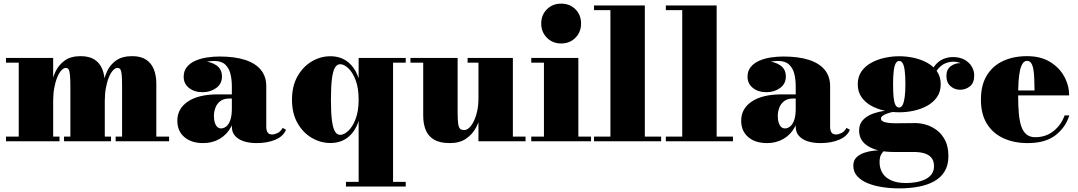

<svg xmlns="http://www.w3.org/2000/svg" viewBox="-20 -780 5952 1060"><path d="M273.5 -460V-26H308.5V0H13V-26H83.5V-434H13V-460ZM558.5 -319.5V-26H593V0H333.5V-26H368.5V-302.5Q368.5 -344.5 366.2 -366.5Q364 -388.5 358.8 -396.8Q353.5 -405 343.5 -405Q331 -405 318.5 -391.2Q306 -377.5 295.8 -352.5Q285.5 -327.5 279.5 -294.2Q273.5 -261 273.5 -222.5H255.5Q255.5 -261 262 -304Q268.5 -347 286.5 -384.8Q304.5 -422.5 338 -446.2Q371.5 -470 425 -470Q473.5 -470 502.8 -450.5Q532 -431 545.2 -397Q558.5 -363 558.5 -319.5ZM843 -319.5V-26H913.5V0H618.5V-26H654V-302.5Q654 -344.5 652 -366.5Q650 -388.5 644.5 -396.8Q639 -405 628.5 -405Q616 -405 603.5 -391.2Q591 -377.5 580.8 -352.5Q570.5 -327.5 564.5 -294.2Q558.5 -261 558.5 -222.5H542Q542 -261 547.8 -304Q553.5 -347 570.5 -384.8Q587.5 -422.5 621 -446.2Q654.5 -470 709.5 -470Q757.5 -470 786.8 -450.5Q816 -431 829.5 -397Q843 -363 843 -319.5Z M1397 10Q1356 10 1325.2 -0.2Q1294.5 -10.5 1277.2 -30.5Q1260 -50.5 1260 -80V-304.5Q1260 -340.5 1252.2 -372.2Q1244.5 -404 1223.2 -423.8Q1202 -443.5 1162 -443.5Q1143.5 -443.5 1120.2 -439Q1097 -434.5 1075.8 -424.5Q1054.5 -414.5 1040.8 -397.8Q1027 -381 1027 -356H995Q995 -393 1025.5 -417Q1056 -441 1098.5 -441Q1142.5 -441 1174 -419.8Q1205.5 -398.5 1205.5 -358Q1205.5 -317 1173.5 -294Q1141.5 -271 1098.5 -271Q1053 -271 1023.5 -294.5Q994 -318 994 -356Q994 -388.5 1011.8 -410.2Q1029.5 -432 1058.8 -444.8Q1088 -457.5 1123 -462.8Q1158 -468 1192 -468Q1276 -468 1333.5 -449.2Q1391 -430.5 1420.5 -394Q1450 -357.5 1450 -304.5V-79Q1450 -61.5 1457 -49.5Q1464 -37.5 1483.5 -37.5Q1495 -37.5 1512.2 -45.5Q1529.5 -53.5 1540.5 -74L1559 -63.5Q1544 -27 1499.8 -8.5Q1455.5 10 1397 10ZM1101.5 10Q1036.5 10 997.8 -23.2Q959 -56.5 959 -113.5Q959 -180.5 1017.8 -219.8Q1076.5 -259 1183 -259H1306.5V-236H1245.5Q1214 -236 1195.5 -221.2Q1177 -206.5 1169 -184.5Q1161 -162.5 1161 -140Q1161 -117.5 1166 -102.2Q1171 -87 1179.8 -79Q1188.5 -71 1201 -71Q1215 -71 1228.8 -81.5Q1242.5 -92 1251.2 -116Q1260 -140 1260 -180.5H1278Q1278 -121.5 1255.2 -79Q1232.5 -36.5 1192.5 -13.2Q1152.5 10 1101.5 10Z M1890 250V224H1960V-112Q1940.5 -53 1900.8 -21.8Q1861 9.5 1804 9.5Q1749.5 9.5 1701 -19Q1652.5 -47.5 1622.2 -101Q1592 -154.5 1592 -229.5Q1592 -304.5 1622.2 -358.2Q1652.5 -412 1701 -440.8Q1749.5 -469.5 1804 -469.5Q1860.5 -469.5 1900.5 -438Q1940.5 -406.5 1960 -347.5V-460H2220V-434H2150V224H2220V250ZM1858 -35.5Q1879 -35.5 1902.8 -57.5Q1926.5 -79.5 1943.2 -123Q1960 -166.5 1960 -229.5Q1960 -294.5 1943.2 -338Q1926.5 -381.5 1902.8 -403.5Q1879 -425.5 1858 -425.5Q1841 -425.5 1829.8 -407.5Q1818.5 -389.5 1812.8 -346.8Q1807 -304 1807 -229.5Q1807 -155.5 1812.8 -113.2Q1818.5 -71 1829.8 -53.2Q1841 -35.5 1858 -35.5Z M2463.5 10Q2407.5 10 2375.2 -9.8Q2343 -29.5 2329.8 -63.5Q2316.5 -97.5 2316.5 -141V-434H2246V-460H2506.5V-157.5Q2506.5 -115.5 2509.8 -95.2Q2513 -75 2520.8 -68.5Q2528.5 -62 2542.5 -62Q2557 -62 2571 -75.2Q2585 -88.5 2596.5 -112.5Q2608 -136.5 2614.8 -168.5Q2621.5 -200.5 2621.5 -237.5H2645Q2645 -199.5 2636.5 -156.2Q2628 -113 2607.8 -75.2Q2587.5 -37.5 2552.2 -13.8Q2517 10 2463.5 10ZM2621.5 0V-434H2561.5V-460H2811.5V-26H2881.5V0Z M3078 -540Q3031 -540 2999.5 -571.5Q2968 -603 2968 -650Q2968 -697.5 2999.5 -728.8Q3031 -760 3078 -760Q3125.5 -760 3156.8 -728.8Q3188 -697.5 3188 -650Q3188 -603 3156.8 -571.5Q3125.5 -540 3078 -540ZM3173 -460V-26H3243V0H2913V-26H2983V-434H2913V-460Z M3540 -750V-26H3630V0H3259.5V-26H3350V-724H3259.5V-750Z M3936.5 -750V-26H4026.5V0H3656V-26H3746.5V-724H3656V-750Z M4510 10Q4469 10 4438.2 -0.2Q4407.5 -10.5 4390.2 -30.5Q4373 -50.5 4373 -80V-304.5Q4373 -340.5 4365.2 -372.2Q4357.5 -404 4336.2 -423.8Q4315 -443.5 4275 -443.5Q4256.5 -443.5 4233.2 -439Q4210 -434.5 4188.8 -424.5Q4167.5 -414.5 4153.8 -397.8Q4140 -381 4140 -356H4108Q4108 -393 4138.5 -417Q4169 -441 4211.5 -441Q4255.5 -441 4287 -419.8Q4318.5 -398.5 4318.5 -358Q4318.5 -317 4286.5 -294Q4254.5 -271 4211.5 -271Q4166 -271 4136.5 -294.5Q4107 -318 4107 -356Q4107 -388.5 4124.8 -410.2Q4142.5 -432 4171.8 -444.8Q4201 -457.5 4236 -462.8Q4271 -468 4305 -468Q4389 -468 4446.5 -449.2Q4504 -430.5 4533.5 -394Q4563 -357.5 4563 -304.5V-79Q4563 -61.5 4570 -49.5Q4577 -37.5 4596.5 -37.5Q4608 -37.5 4625.2 -45.5Q4642.5 -53.5 4653.5 -74L4672 -63.5Q4657 -27 4612.8 -8.5Q4568.5 10 4510 10ZM4214.5 10Q4149.5 10 4110.8 -23.2Q4072 -56.5 4072 -113.5Q4072 -180.5 4130.8 -219.8Q4189.5 -259 4296 -259H4419.5V-236H4358.5Q4327 -236 4308.5 -221.2Q4290 -206.5 4282 -184.5Q4274 -162.5 4274 -140Q4274 -117.5 4279 -102.2Q4284 -87 4292.8 -79Q4301.5 -71 4314 -71Q4328 -71 4341.8 -81.5Q4355.5 -92 4364.2 -116Q4373 -140 4373 -180.5H4391Q4391 -121.5 4368.2 -79Q4345.5 -36.5 4305.5 -13.2Q4265.5 10 4214.5 10Z M4944.5 260Q4897.5 260 4852.5 253.2Q4807.5 246.5 4771 231.8Q4734.5 217 4712.8 193Q4691 169 4691 134.5Q4691 106 4708.2 89Q4725.5 72 4751 63.5Q4776.5 55 4802 52.2Q4827.5 49.5 4844.5 49.5H4864.5Q4853.5 57.5 4844.8 72.5Q4836 87.5 4836 115.5Q4836 149.5 4852 175.5Q4868 201.5 4900.8 216Q4933.5 230.5 4982.5 230.5Q5010.5 230.5 5037.5 225.8Q5064.5 221 5087 210.5Q5109.5 200 5123 182Q5136.5 164 5136.5 138Q5136.5 108 5122 90.8Q5107.5 73.5 5082.2 66.2Q5057 59 5024.5 59Q5014 59 4991.5 59Q4969 59 4946.5 59Q4924 59 4913 59Q4827 59 4775 28.5Q4723 -2 4723 -59.5Q4723 -95 4743.8 -117.2Q4764.5 -139.5 4797.8 -151.8Q4831 -164 4869.2 -168.8Q4907.5 -173.5 4943 -173.5L4941.5 -165.5Q4929 -165.5 4912.5 -162.5Q4896 -159.5 4880 -154Q4864 -148.5 4853.8 -141.2Q4843.5 -134 4843.5 -126Q4843.5 -111.5 4865.2 -105.5Q4887 -99.5 4928 -99.5Q4945.5 -99.5 4964.5 -99.8Q4983.5 -100 5002 -100.2Q5020.5 -100.5 5034.5 -100.5Q5062.5 -100.5 5094 -91Q5125.5 -81.5 5153.2 -60.2Q5181 -39 5198.5 -4Q5216 31 5216 82Q5216 132 5195.2 166.2Q5174.5 200.5 5137.2 221Q5100 241.5 5050.8 250.8Q5001.5 260 4944.5 260ZM4944.5 -160Q4905 -160 4864.5 -168.8Q4824 -177.5 4790.2 -196Q4756.5 -214.5 4736 -244Q4715.5 -273.5 4715.5 -315Q4715.5 -356.5 4736 -385.8Q4756.5 -415 4790.2 -433.5Q4824 -452 4864.5 -460.8Q4905 -469.5 4944.5 -469.5Q4984.5 -469.5 5024.8 -460.8Q5065 -452 5098.8 -433.5Q5132.5 -415 5153 -385.8Q5173.5 -356.5 5173.5 -315Q5173.5 -273.5 5153 -244Q5132.5 -214.5 5098.8 -196Q5065 -177.5 5024.8 -168.8Q4984.5 -160 4944.5 -160ZM4944.5 -186.5Q4956.5 -186.5 4964 -202.2Q4971.5 -218 4975 -246.8Q4978.5 -275.5 4978.5 -315Q4978.5 -359.5 4975 -388Q4971.5 -416.5 4964 -430Q4956.5 -443.5 4944.5 -443.5Q4932.5 -443.5 4925 -430Q4917.5 -416.5 4914 -388Q4910.5 -359.5 4910.5 -315Q4910.5 -275.5 4913 -246.8Q4915.5 -218 4922.8 -202.2Q4930 -186.5 4944.5 -186.5ZM5280.5 -284.5Q5250.5 -284.5 5227.8 -304.2Q5205 -324 5205 -360Q5205 -396.5 5228.2 -414Q5251.5 -431.5 5280.5 -431.5Q5306.5 -431.5 5332 -414Q5357.5 -396.5 5357.5 -364.5H5331.5Q5331.5 -397 5305.8 -418.2Q5280 -439.5 5242.5 -439.5Q5224 -439.5 5202 -431.5Q5180 -423.5 5160.8 -402Q5141.5 -380.5 5131.5 -340.5L5113 -354.5Q5123 -396.5 5143.5 -420.8Q5164 -445 5189.5 -455Q5215 -465 5240 -465Q5279.5 -465 5305.8 -450Q5332 -435 5345.2 -411.8Q5358.5 -388.5 5358.5 -364.5Q5358.5 -321.5 5334.5 -303Q5310.5 -284.5 5280.5 -284.5Z M5653.5 10Q5578 10 5519.8 -16.8Q5461.5 -43.5 5428.5 -96.8Q5395.5 -150 5395.5 -230Q5395.5 -310 5427.8 -363.2Q5460 -416.5 5517.5 -443.2Q5575 -470 5650.5 -470Q5725 -470 5776.8 -438.5Q5828.5 -407 5855.5 -357.5Q5882.5 -308 5882.5 -253.5H5462V-280.5H5691.5Q5691 -314.5 5690 -344Q5689 -373.5 5685.2 -396Q5681.5 -418.5 5673.2 -431.2Q5665 -444 5650.5 -444Q5636 -444 5626.2 -429.8Q5616.5 -415.5 5611 -389.8Q5605.5 -364 5603.2 -328.5Q5601 -293 5601 -250Q5601 -196 5604.8 -153.8Q5608.5 -111.5 5618.5 -82.2Q5628.5 -53 5647.2 -37.8Q5666 -22.5 5695.5 -22.5Q5754 -22.5 5796.5 -56.5Q5839 -90.5 5857.5 -143H5883.5Q5864 -78 5808 -34Q5752 10 5653.5 10Z"/></svg>

Font: Bodoni Moda 9pt Black
Style: Regular
Weight: 900
Designer: Owen Earl
Foundry: indestructible type
Version: Version 2.005